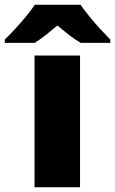

<svg xmlns="http://www.w3.org/2000/svg" viewBox="-78 -786 483 806"><path d="M258 0H67V-553H258ZM260 -766Q276 -743 298.5 -715.5Q321 -688 344.5 -662.5Q368 -637 385 -620V-606H261Q235 -621 212 -639Q189 -657 163 -679Q137 -657 115.5 -640Q94 -623 68 -606H-58V-620Q-39 -638 -15.5 -663.5Q8 -689 30.5 -716Q53 -743 68 -766Z"/></svg>

Font: Noto Sans Armenian Black
Style: Regular
Weight: 900
Version: Version 2.007